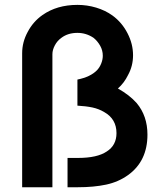

<svg xmlns="http://www.w3.org/2000/svg" viewBox="-20 -786 702 806"><path d="M73 -562.5Q73 -609 96 -651.5Q107.5 -673.5 123 -691.2Q138.5 -709 158.5 -723Q219 -765.5 305 -765.5Q345.5 -765.5 383.8 -754Q422 -742.5 452 -721Q492 -692 515.5 -646Q538.5 -601.5 538.5 -554Q538.5 -509 517.5 -471Q501.5 -438 475 -414.5Q524 -387 554 -353Q599 -299 599 -221Q599 -109.5 517.5 -51Q477 -22 425.5 -11Q374 0 307.5 0H263.5V-123H307.5Q388 -123 428 -150Q469 -176 469 -227Q469 -286.5 417.5 -315.5Q395 -329 368 -334.8Q341 -340.5 305 -342.5V-452Q360 -463 387.5 -491.5Q399 -504 405.2 -520.2Q411.5 -536.5 411.5 -552Q411.5 -574.5 400.5 -594Q389.5 -613.5 373 -627Q342 -648 305 -648Q265 -648 237.5 -627Q220 -614.5 210 -595.2Q200 -576 200 -558.5V0H73Z"/></svg>

Font: Russisch Sans
Style: Bold
Weight: 700
Designer: Michael Sharanda (font) & Cristiano Sobral (main changes)
Foundry: Michael Sharanda
Version: Version 2.00;September 8, 2020;FontCreator 13.0.0.2681 64-bi